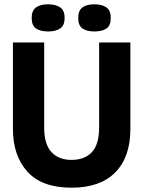

<svg xmlns="http://www.w3.org/2000/svg" viewBox="-20 -857 665 891"><path d="M312 14Q174 14 107 -60.5Q40 -135 40 -258V-660H185V-266Q185 -188 218.5 -151.5Q252 -115 312 -115Q373 -115 406.5 -151Q440 -187 440 -266V-660H585V-258Q585 -128 515 -57Q445 14 312 14ZM418 -711Q382 -711 362.5 -725Q343 -739 343 -774Q343 -808 362.5 -822.5Q382 -837 417 -837Q454 -837 474 -822.5Q494 -808 494 -774Q494 -739 474.5 -725Q455 -711 418 -711ZM203 -711Q167 -711 147 -725Q127 -739 127 -774Q127 -808 147 -822.5Q167 -837 203 -837Q239 -837 259.5 -822.5Q280 -808 280 -774Q280 -739 259.5 -725Q239 -711 203 -711Z"/></svg>

Font: Bricolage Grotesque 48pt Bricolage Grotesque 48pt Regular
Style: Bold
Weight: 700
Designer: Mathieu Triay
Foundry: Atelier Triay
Version: Version 1.000; ttfautohint (v1.8.4.7-5d5b);gftools[0.9.32]